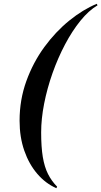

<svg xmlns="http://www.w3.org/2000/svg" viewBox="-20 -820 533 1010"><path d="M280.5 162 276.5 170Q219.5 145 176 94.2Q132.5 43.5 107.8 -27.5Q83 -98.5 83 -185Q83 -295 118.5 -393.2Q154 -491.5 213.2 -572.5Q272.5 -653.5 344.5 -711.8Q416.5 -770 489 -800L493 -792Q447 -765 403.2 -711Q359.5 -657 322 -586Q284.5 -515 256.2 -435Q228 -355 212.2 -274.8Q196.5 -194.5 196.5 -123.5Q196.5 -46.5 205.2 6Q214 58.5 232.5 95.2Q251 132 280.5 162Z"/></svg>

Font: Bodoni* 24pt Medium
Style: Italic
Weight: 500
Italic angle: -13°
Version: Version 2.3